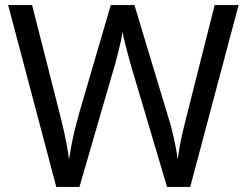

<svg xmlns="http://www.w3.org/2000/svg" viewBox="-20 -734 970 754"><path d="M917 -714 727 0H636L497 -468Q491 -489 485 -511Q479 -533 474 -553Q469 -573 465.5 -587.5Q462 -602 461 -609Q460 -602 457.5 -587.5Q455 -573 450 -553Q445 -533 439.5 -510.5Q434 -488 427 -465L292 0H201L12 -714H106L217 -278Q225 -247 231.5 -217.5Q238 -188 243 -160.5Q248 -133 251 -108Q255 -134 260.5 -163.5Q266 -193 273.5 -223Q281 -253 289 -283L415 -714H508L639 -280Q649 -249 656.5 -218Q664 -187 669.5 -159Q675 -131 678 -108Q681 -133 686 -160.5Q691 -188 698 -218Q705 -248 713 -279L823 -714Z"/></svg>

Font: Noto Sans Vithkuqi
Style: Regular
Weight: 400
Version: Version 1.001